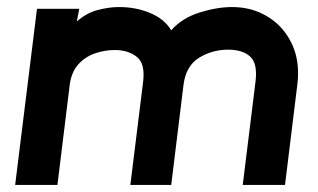

<svg xmlns="http://www.w3.org/2000/svg" viewBox="-20 -525 904 545"><path d="M789 0H669L705 -291Q712 -344 690.5 -364Q669 -384 628 -384Q582 -384 545 -361Q508 -338 501 -285L466 0H350L386 -291Q393 -344 368.5 -363.5Q344 -383 306 -383Q277 -383 249.5 -373.5Q222 -364 202.5 -342.5Q183 -321 178 -285L143 0H23L85 -500H205L198 -464Q225 -488 257 -496.5Q289 -505 318 -505Q366 -505 406.5 -488Q447 -471 466 -439Q497 -474 546.5 -489.5Q596 -505 639 -505Q696 -505 741 -477Q786 -449 809 -399.5Q832 -350 824 -285Z"/></svg>

Font: Kulim Park
Style: Bold Italic
Weight: 700
Italic angle: -8°
Designer: Noponies / Dale Sattler
Foundry: Noponies
Version: Version 1.000; ttfautohint (v1.8.3)